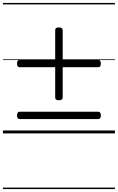

<svg xmlns="http://www.w3.org/2000/svg" viewBox="-20 -909 803 1308"><path d="M380 -226Q368 -226 362 -230.5Q356 -235 356 -245V-703Q356 -713 362 -717.5Q368 -722 380 -722Q394 -722 400.5 -717.5Q407 -713 407 -703V-245Q407 -235 400.5 -230.5Q394 -226 380 -226ZM114 -98Q105 -98 100.5 -104Q96 -110 96 -122Q96 -148 114 -148H649Q658 -148 662.5 -141.5Q667 -135 667 -122Q667 -98 649 -98ZM114 -451Q105 -451 100.5 -457Q96 -463 96 -475Q96 -501 114 -501H649Q658 -501 662.5 -494.5Q667 -488 667 -475Q667 -451 649 -451ZM0 369H763V379H0ZM0 -20H763V0H0ZM0 -505H763V-500H0ZM0 -889H763V-879H0Z"/></svg>

Font: Playwrite HR Lijeva Guides
Style: Regular
Weight: 400
Designer: Veronika Burian, José Scaglione
Foundry: TypeTogether
Version: Version 1.003